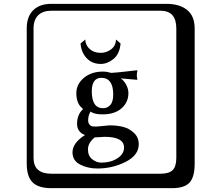

<svg xmlns="http://www.w3.org/2000/svg" viewBox="-20 -774 1140 1006"><path d="M426.8 -566.9Q427.7 -537.1 450 -517.1Q472.2 -497.1 507.8 -497.1Q537.6 -497.1 562.3 -515.6Q586.9 -534.2 587.9 -566.9L611.8 -545.9Q606.9 -491.7 575 -465.3Q543 -439 507.8 -439Q462.9 -439 434.3 -469Q405.8 -499 401.9 -545.9ZM652.8 -286.1Q652.8 -238.3 616.9 -206.5Q581.1 -174.8 518.1 -174.8Q478 -174.8 460 -186L454.1 -189Q441.9 -168.9 441.9 -144Q441.9 -128.9 449.5 -120.8Q457 -112.8 464.1 -111.8Q471.2 -110.8 484.9 -110.8L506.8 -112.8Q541 -116.7 554.2 -117.2Q593.3 -117.2 625.2 -109.1Q657.2 -101.1 682.1 -77.6Q707 -54.2 707 -18.1Q707 39.1 638.4 74Q569.8 108.9 490.2 108.9Q440.4 108.9 400.1 88.4Q359.9 67.9 359.9 23.9Q359.9 -24.9 425.8 -66.9Q407.7 -71.8 395.8 -86.9Q383.8 -102.1 383.8 -125Q383.8 -173.8 415 -202.1L411.1 -207Q380.4 -231 379.9 -285.2Q379.9 -333 419.4 -366Q459 -398.9 519 -398.9Q540 -398.9 563 -392.1Q595.2 -394 640.6 -399.4Q686 -404.8 696.8 -405.8L700.2 -403.8Q697.3 -394 696.8 -379.9Q696.8 -367.7 700.2 -357.9L696.8 -356Q695.3 -356 612.8 -363.3Q630.9 -350.1 641.8 -328.9Q652.8 -307.6 652.8 -286.1ZM573.2 -278.8Q573.2 -365.7 511.2 -366.2Q461.4 -366.2 460.9 -295.9Q460.9 -207 520 -207Q543 -207 558.1 -223.9Q573.2 -240.7 573.2 -278.8ZM249 -717.8Q204.1 -717.8 179.9 -693.8Q155.8 -669.9 155.8 -625V53.2Q155.8 136.2 249 136.2H820.8Q865.7 136.2 884.8 117.2Q903.8 98.1 903.8 53.2V-625Q903.8 -717.8 820.8 -717.8ZM1000 84Q1000 152.8 973.4 182.4Q946.8 211.9 880.9 211.9H249Q181.2 211.9 150.6 181.4Q120.1 150.9 120.1 84V-625Q120.1 -687 154.1 -720.5Q188 -753.9 249 -753.9H851.1Q920.9 -753.9 960.4 -721.9Q1000 -689.9 1000 -625ZM476.6 -54.2Q440.9 -25.9 440.9 8.8Q440.9 43 463.4 60.5Q485.8 78.1 511.2 78.1Q560.1 78.1 595 55.7Q629.9 33.2 629.9 -1Q629.9 -57.1 527.8 -57.1Q524.4 -57.1 506.6 -55.7Q488.8 -54.2 476.6 -54.2ZM477.5 -54.7H478Q478 -55.2 477.5 -54.7Z"/></svg>

Font: Linux Biolinum Keyboard
Style: Regular
Weight: 700
Designer: Philipp H. Poll
Foundry: Philipp H. Poll
Version: Version 0.6.1 ; ttfautohint (v0.9)